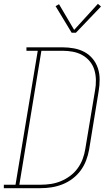

<svg xmlns="http://www.w3.org/2000/svg" viewBox="-57 -982 577 1002"><path d="M-37 0V-18H24L140 -717H81V-735H270Q300 -735 329.5 -729.5Q359 -724 384 -710.5Q409 -697 427 -675Q445 -653 454 -625.5Q463 -598 463 -567.5Q463 -537 458 -507L408 -201Q403 -173 392.5 -145Q382 -117 364 -92.5Q346 -68 321.5 -49.5Q297 -31 269 -20Q241 -9 212.5 -4.5Q184 0 155 0ZM44 -18H155Q182 -18 208.5 -22Q235 -26 260.5 -36.5Q286 -47 309 -64Q332 -81 348.5 -104Q365 -127 374.5 -152.5Q384 -178 388 -204L439 -510Q444 -537 443.5 -564.5Q443 -592 435.5 -617Q428 -642 411.5 -662Q395 -682 372.5 -694.5Q350 -707 323.5 -712Q297 -717 270 -717H159ZM339 -811H317L233 -950L251 -960L330 -826L454 -962L470 -948Z"/></svg>

Font: Iosevka Curly Slab ThObl
Style: Regular
Weight: 100
Italic angle: -9°
Monospace: yes
Designer: Belleve Invis
Foundry: Belleve Invis
Version: Version 11.0.0; ttfautohint (v1.8.3)